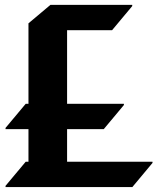

<svg xmlns="http://www.w3.org/2000/svg" viewBox="-20 -757 640 777"><path d="M2.4 0V-4.9L84 -102.5H95.2V-234.4H2.4V-239.3L84 -336.9H95.2V-662.6L184.1 -737.3H515.1V-732.4L433.6 -634.8H251.5V-336.9H481.4V-332L399.9 -234.4H251.5V-102.5H597.2V-97.7L515.6 0Z"/></svg>

Font: Gothica
Style: Bold
Weight: 700
Designer: Wojciech Kalinowski "wmk69" (wmk69@o2.pl)
Foundry: Wojciech Kalinowski "wmk69" (wmk69@o2.pl)
Version: Version 2.1.0; 2021-05-14